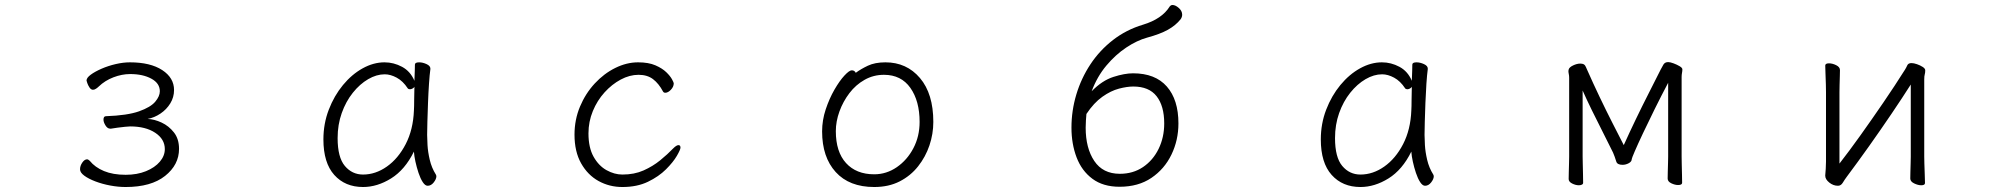

<svg xmlns="http://www.w3.org/2000/svg" viewBox="-20 -734 8040 770"><path d="M422 -218Q411 -218 403 -231Q395 -244 395 -254Q395 -268 405 -268Q491 -271 537.5 -287.5Q584 -304 602.5 -326Q621 -348 621 -368Q621 -400 587 -418.5Q553 -437 502 -437Q469 -437 435 -424Q401 -411 376 -387Q372 -383 365.5 -378.5Q359 -374 353 -374Q345 -374 339 -383Q333 -392 330 -401Q327 -410 327 -411Q327 -422 344 -434.5Q361 -447 387.5 -458.5Q414 -470 444 -477Q474 -484 501 -484Q583 -484 630.5 -453Q678 -422 678 -373Q678 -344 663 -319.5Q648 -295 623.5 -278.5Q599 -262 572 -257Q599 -256 628 -242.5Q657 -229 677.5 -203Q698 -177 698 -137Q698 -73 642 -28.5Q586 16 484 16Q454 16 422 10Q390 4 362.5 -6.5Q335 -17 318 -29.5Q301 -42 301 -55Q301 -69 310 -82Q319 -95 329 -95Q334 -95 340 -89Q361 -63 397 -48Q433 -33 484 -33Q530 -33 565.5 -47.5Q601 -62 621 -85.5Q641 -109 641 -136Q641 -176 602.5 -201.5Q564 -227 502 -227Q496 -227 481.5 -225.5Q467 -224 451.5 -222Q436 -220 425 -218Z M1706 -457Q1703 -435 1700.5 -398.5Q1698 -362 1696.5 -321.5Q1695 -281 1694 -246Q1693 -211 1693 -193Q1693 -180 1694.5 -152.5Q1696 -125 1703.5 -93Q1711 -61 1728 -34Q1730 -30 1730 -27Q1730 -16 1719.5 -2.5Q1709 11 1695 11Q1685 11 1675.5 -3.5Q1666 -18 1658.5 -40.5Q1651 -63 1646 -86Q1641 -109 1640 -126Q1604 -53 1548.5 -18.5Q1493 16 1436 16Q1364 16 1320.5 -32.5Q1277 -81 1277 -175Q1277 -238 1298.5 -294Q1320 -350 1355.5 -393Q1391 -436 1434.5 -460Q1478 -484 1522 -484Q1559 -484 1592.5 -466Q1626 -448 1642 -410Q1643 -433 1643.5 -450.5Q1644 -468 1644 -475Q1644 -484 1661 -484Q1675 -484 1690.5 -477Q1706 -470 1706 -459ZM1642 -386Q1640 -382 1634.5 -379Q1629 -376 1624 -376Q1618 -376 1615 -380Q1596 -409 1571 -422.5Q1546 -436 1523 -436Q1490 -436 1456.5 -416.5Q1423 -397 1395 -362Q1367 -327 1350.5 -280.5Q1334 -234 1334 -180Q1334 -103 1363 -68.5Q1392 -34 1436 -34Q1486 -34 1531.5 -66Q1577 -98 1607 -156Q1637 -214 1640 -291Q1641 -306 1641 -333.5Q1641 -361 1642 -386Z M2709 -142Q2709 -134 2694.5 -109Q2680 -84 2651 -55Q2622 -26 2578.5 -5Q2535 16 2476 16Q2424 16 2380.5 -8Q2337 -32 2310.5 -79Q2284 -126 2284 -194Q2284 -254 2306 -306.5Q2328 -359 2365 -399Q2402 -439 2447.5 -461.5Q2493 -484 2539 -484Q2581 -484 2608.5 -472Q2636 -460 2652 -444.5Q2668 -429 2675 -416Q2682 -403 2682 -400Q2682 -386 2670.5 -374Q2659 -362 2648 -362Q2642 -362 2639 -367Q2622 -399 2599 -416.5Q2576 -434 2541 -434Q2505 -434 2469.5 -415Q2434 -396 2404.5 -363.5Q2375 -331 2357.5 -288.5Q2340 -246 2340 -199Q2340 -142 2360.5 -105.5Q2381 -69 2412.5 -51.5Q2444 -34 2476 -34Q2524 -34 2561 -50.5Q2598 -67 2627.5 -91Q2657 -115 2680 -139Q2693 -152 2701 -152Q2709 -152 2709 -142Z M3412 -442Q3432 -457 3460.5 -470.5Q3489 -484 3531 -484Q3616 -484 3669.5 -421Q3723 -358 3723 -245Q3723 -197 3707.5 -151Q3692 -105 3662 -67Q3632 -29 3588 -6.5Q3544 16 3486 16Q3386 16 3331.5 -44Q3277 -104 3277 -207Q3277 -252 3291.5 -295.5Q3306 -339 3326.5 -374.5Q3347 -410 3366.5 -431Q3386 -452 3396 -452Q3407 -452 3412 -442ZM3486 -35Q3535 -35 3576.5 -63.5Q3618 -92 3643 -139.5Q3668 -187 3668 -245Q3668 -329 3631 -381.5Q3594 -434 3525 -434Q3483 -434 3447.5 -414Q3412 -394 3386.5 -360.5Q3361 -327 3346.5 -287Q3332 -247 3332 -208Q3332 -125 3373 -80Q3414 -35 3486 -35Z M4358 -368Q4400 -411 4445 -425.5Q4490 -440 4524 -440Q4613 -440 4659.5 -387Q4706 -334 4706 -239Q4706 -172 4678 -114Q4650 -56 4597.5 -20.5Q4545 15 4470 15Q4404 15 4361 -17Q4318 -49 4297.5 -103Q4277 -157 4277 -222Q4277 -290 4296.5 -355Q4316 -420 4353 -476Q4390 -532 4443.5 -573.5Q4497 -615 4564 -635Q4640 -658 4671 -708Q4676 -714 4682 -714Q4694 -714 4707.5 -702Q4721 -690 4721 -675Q4721 -666 4715 -657Q4695 -632 4663.5 -614.5Q4632 -597 4580 -583Q4540 -572 4497 -543.5Q4454 -515 4417 -471Q4380 -427 4358 -368ZM4337 -277Q4336 -266 4335 -251Q4334 -236 4334 -222Q4334 -140 4368.5 -88.5Q4403 -37 4471 -37Q4524 -37 4564 -64Q4604 -91 4626.5 -137Q4649 -183 4649 -239Q4649 -309 4618.5 -348Q4588 -387 4525 -387Q4500 -387 4467.5 -378.5Q4435 -370 4401 -346Q4367 -322 4337 -277Z M5706 -457Q5703 -435 5700.5 -398.5Q5698 -362 5696.5 -321.5Q5695 -281 5694 -246Q5693 -211 5693 -193Q5693 -180 5694.5 -152.5Q5696 -125 5703.5 -93Q5711 -61 5728 -34Q5730 -30 5730 -27Q5730 -16 5719.5 -2.5Q5709 11 5695 11Q5685 11 5675.5 -3.5Q5666 -18 5658.5 -40.5Q5651 -63 5646 -86Q5641 -109 5640 -126Q5604 -53 5548.5 -18.5Q5493 16 5436 16Q5364 16 5320.5 -32.5Q5277 -81 5277 -175Q5277 -238 5298.5 -294Q5320 -350 5355.5 -393Q5391 -436 5434.5 -460Q5478 -484 5522 -484Q5559 -484 5592.5 -466Q5626 -448 5642 -410Q5643 -433 5643.5 -450.5Q5644 -468 5644 -475Q5644 -484 5661 -484Q5675 -484 5690.5 -477Q5706 -470 5706 -459ZM5642 -386Q5640 -382 5634.5 -379Q5629 -376 5624 -376Q5618 -376 5615 -380Q5596 -409 5571 -422.5Q5546 -436 5523 -436Q5490 -436 5456.5 -416.5Q5423 -397 5395 -362Q5367 -327 5350.5 -280.5Q5334 -234 5334 -180Q5334 -103 5363 -68.5Q5392 -34 5436 -34Q5486 -34 5531.5 -66Q5577 -98 5607 -156Q5637 -214 5640 -291Q5641 -306 5641 -333.5Q5641 -361 5642 -386Z M6670 -402Q6642 -349 6616 -296.5Q6590 -244 6569 -199.5Q6548 -155 6536 -127Q6524 -99 6524 -96Q6524 -86 6512 -79.5Q6500 -73 6487 -73Q6466 -73 6462 -86Q6459 -95 6455.5 -105.5Q6452 -116 6449 -122Q6432 -157 6409 -202Q6386 -247 6364 -292Q6342 -337 6327 -371V-106Q6327 -100 6327.5 -79Q6328 -58 6328.5 -35.5Q6329 -13 6329 -1Q6329 4 6324 6.5Q6319 9 6312 9Q6299 9 6285 2Q6271 -5 6271 -16Q6271 -24 6271.5 -43Q6272 -62 6272.5 -80.5Q6273 -99 6273 -106V-422Q6273 -430 6271.5 -437Q6270 -444 6270 -449Q6270 -451 6270.5 -452.5Q6271 -454 6271 -455Q6273 -464 6288.5 -471.5Q6304 -479 6318 -479Q6326 -479 6332 -476Q6337 -473 6340 -465.5Q6343 -458 6346 -452Q6369 -400 6395 -345.5Q6421 -291 6446.5 -241Q6472 -191 6492 -152Q6514 -201 6540 -255Q6566 -309 6592.5 -361Q6619 -413 6640 -455Q6645 -465 6651 -475Q6657 -485 6670 -485Q6678 -485 6691.5 -480Q6705 -475 6716 -468.5Q6727 -462 6727 -456Q6727 -449 6725.5 -441.5Q6724 -434 6724 -425V-106Q6724 -96 6724.5 -75Q6725 -54 6725.5 -33.5Q6726 -13 6726 -1Q6726 8 6710 8Q6697 8 6682.5 1Q6668 -6 6668 -18Q6668 -26 6668.5 -44.5Q6669 -63 6669.5 -81Q6670 -99 6670 -106Z M7643 -395Q7610 -343 7566 -278Q7522 -213 7475.5 -147.5Q7429 -82 7387 -26Q7378 -14 7370.5 -1.5Q7363 11 7351 11Q7332 11 7316 -2Q7300 -15 7300 -29V-31Q7301 -40 7302 -57Q7303 -74 7303 -86V-364Q7303 -374 7302.5 -395Q7302 -416 7301 -438Q7300 -460 7300 -471Q7300 -480 7315 -480Q7329 -480 7344 -472.5Q7359 -465 7359 -453Q7359 -445 7358.5 -428.5Q7358 -412 7357.5 -394Q7357 -376 7357 -364V-78Q7396 -128 7441 -191Q7486 -254 7532.5 -322Q7579 -390 7620 -455Q7625 -463 7629 -472Q7633 -481 7646 -481Q7655 -481 7668 -476.5Q7681 -472 7691 -465.5Q7701 -459 7701 -452Q7701 -442 7699 -435.5Q7697 -429 7697 -415V-106Q7697 -100 7697.5 -79Q7698 -58 7699 -35Q7700 -12 7700 0Q7700 9 7685 9Q7672 9 7656.5 1.5Q7641 -6 7641 -18Q7641 -26 7641.5 -44.5Q7642 -63 7642.5 -81Q7643 -99 7643 -106Z"/></svg>

Font: Moon Stars Kai T HW Light
Style: Regular
Weight: 300
Designer: GuiWonder
Version: Version 1.101